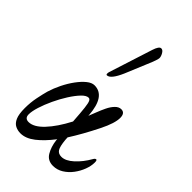

<svg xmlns="http://www.w3.org/2000/svg" viewBox="-241 -872 964 964"><g transform="rotate(45 241.0 -390.0)"><path d="M105 11Q85 11 68 2.5Q51 -6 41 -28.5Q31 -51 31 -94Q31 -134 38.5 -171Q46 -208 53 -233Q63 -266 79.5 -299.5Q96 -333 116.5 -361Q137 -389 158 -406Q179 -423 198 -423Q275 -423 284 -297Q284 -295 284 -292Q293 -313 301 -335Q309 -356 320 -379Q331 -402 346 -417.5Q361 -433 378 -433Q405 -433 405 -398Q405 -380 397 -354Q389 -328 371 -292Q350 -250 329 -212.5Q308 -175 287 -142Q287 -133 288 -125Q292 -82 302 -66.5Q312 -51 334 -51Q363 -51 396 -81Q429 -111 454 -155Q460 -166 467 -166Q473 -166 473 -149Q473 -125 462.5 -97Q452 -69 433.5 -44.5Q415 -20 390 -4.5Q365 11 336 11Q298 11 280 -19.5Q262 -50 257 -91Q257 -95 257 -99Q218 -48 180 -18.5Q142 11 105 11ZM67 -86Q67 -58 94 -58Q130 -58 171 -101.5Q212 -145 250 -218Q246 -278 242.5 -308Q239 -338 234 -348Q229 -358 221 -358Q205 -358 185 -337Q165 -316 144 -283Q123 -250 105.5 -212.5Q88 -175 77.5 -141.5Q67 -108 67 -86ZM206 -502Q201 -502 201 -510Q201 -516 202 -519L277 -753Q289 -791 304 -791Q315 -791 323.5 -776.5Q332 -762 332 -750Q332 -745 327 -729.5Q322 -714 309 -684L262 -571Q232 -502 206 -502Z"/></g></svg>

Font: Junicode Two Beta Condensed
Style: Italic
Weight: 400
Width: 3
Italic angle: -9°
Version: Version 1.053; ttfautohint (v1.8.4)